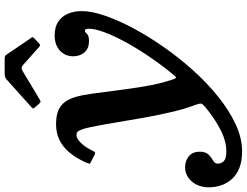

<svg xmlns="http://www.w3.org/2000/svg" viewBox="-214 -658 1056 822"><g transform="rotate(-90 314.0 -247.0)"><path d="M281 -607.5Q285 -603 288.2 -601.8Q291.5 -600.5 298 -604.5L420.5 -678Q434.5 -687 445.5 -677.5L523.5 -608Q529 -603.5 531.2 -603.2Q533.5 -603 540 -608.5L560.5 -628Q565.5 -632.5 565.8 -634.8Q566 -637 563.5 -640.5L491.5 -746.5Q488.5 -751.5 484.5 -753.2Q480.5 -755 470.5 -755H413Q402 -755 396.5 -753.5Q391 -752 384.5 -746.5L268 -642Q261.5 -636 260.8 -634Q260 -632 264.5 -626.5ZM548.5 -394Q566.5 -394 574 -398.5Q581.5 -403 584.8 -407.2Q588 -411.5 594 -411.5Q602 -411.5 602 -394Q602 -369.5 587.8 -330.2Q573.5 -291 547.8 -243Q522 -195 487.2 -143Q452.5 -91 412 -41Q398 -23.5 393.5 -21.5Q389 -19.5 381.5 -45.5Q365.5 -95.5 355.5 -154.8Q345.5 -214 338.2 -272.5Q331 -331 324.2 -379Q317.5 -427 309 -454.5Q301 -480 287.8 -497.8Q274.5 -515.5 252 -525.2Q229.5 -535 193 -535Q155.5 -535 125.8 -520.5Q96 -506 72.2 -477.8Q48.5 -449.5 29.5 -407.5Q25 -397 24.2 -393Q23.5 -389 35 -384L62 -370Q71.5 -366 74 -369Q76.5 -372 80.5 -380.5Q97.5 -414.5 115.5 -431Q133.5 -447.5 145.5 -447.5Q158.5 -447.5 163 -440.2Q167.5 -433 170.5 -425Q177.5 -406 185.5 -364.2Q193.5 -322.5 202.5 -267.5Q211.5 -212.5 222.2 -152.8Q233 -93 246.2 -37.2Q259.5 18.5 276 61.5Q282.5 80.5 281.5 86.2Q280.5 92 266.5 104Q217.5 144.5 169 169.2Q120.5 194 76.5 194Q47 194 35.8 183.8Q24.5 173.5 24.5 156.5Q24.5 147 32.2 141.2Q40 135.5 50.2 129Q60.5 122.5 68 111.2Q75.5 100 75.5 80Q75.5 50 56.2 33.8Q37 17.5 9 17.5Q-16.5 17.5 -36 31.5Q-55.5 45.5 -66.2 68.2Q-77 91 -77 118.5Q-77 146 -68.5 171.5Q-60 197 -41.8 217.5Q-23.5 238 6 249.8Q35.5 261.5 77 261.5Q133.5 261.5 192.8 234Q252 206.5 310.8 159.2Q369.5 112 423.8 51.8Q478 -8.5 524 -74.5Q570 -140.5 604.5 -205.2Q639 -270 658.2 -326.8Q677.5 -383.5 677.5 -424.5Q677.5 -458 666.2 -484.2Q655 -510.5 632 -525.8Q609 -541 573.5 -541Q545 -541 525 -530.2Q505 -519.5 494.5 -501.8Q484 -484 484 -463Q484 -432 501 -413Q518 -394 548.5 -394Z"/></g></svg>

Font: Besley SemiBold
Style: Italic
Weight: 600
Italic angle: -13°
Designer: Owen Earl
Foundry: indestructible type*
Version: Version 2.001